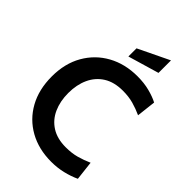

<svg xmlns="http://www.w3.org/2000/svg" viewBox="-270 -1029 1150 1150"><g transform="rotate(45 304.5 -454.5)"><path d="M394 14Q287.5 14 206.5 -31.2Q125.5 -76.5 80.2 -158.2Q35 -240 35 -350Q35 -460 81.8 -541.8Q128.5 -623.5 210.5 -668.8Q292.5 -714 398 -714Q453.5 -714 499.5 -702.2Q545.5 -690.5 579 -673L565 -551Q527 -568.5 486.8 -579.8Q446.5 -591 397 -591Q323.5 -591 274.2 -560Q225 -529 200 -474.5Q175 -420 175 -350Q175 -280 199.5 -225.5Q224 -171 272.8 -140Q321.5 -109 394 -109Q444.5 -109 484.5 -120Q524.5 -131 565 -149L579 -27Q539.5 -8.5 492.2 2.8Q445 14 394 14ZM275 -759V-828L472 -923V-817Z"/></g></svg>

Font: Cabin Resolve
Style: Bold-Resolve
Weight: 700
Designer: Pablo Impallari
Foundry: Pablo Impallari. http://www.impallari.com Igino Marini. http://www.ikern.com
Version: Version 3.001